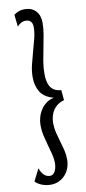

<svg xmlns="http://www.w3.org/2000/svg" viewBox="-105 -857 435 975"><g transform="rotate(-10 113.0 -369.5)"><path d="M214.8 -330.1Q196.3 -325.2 182.1 -315.2Q168 -305.2 158.7 -291.3Q149.4 -277.3 144.8 -260.5Q140.1 -243.7 140.1 -225.1Q140.1 -200.2 146 -175.8Q151.9 -151.4 159.2 -127.4Q166.5 -103.5 172.4 -79.3Q178.2 -55.2 178.2 -30.8Q178.2 -8.3 170.9 12Q163.6 32.2 149.9 47.6Q136.2 63 116.9 72Q97.7 81.1 74.2 81.1Q52.7 81.1 31.5 73.5Q10.3 65.9 -4.9 50.8L26.9 -12.2Q29.8 -3.4 34.2 5.1Q38.6 13.7 44.9 20.8Q51.3 27.8 59.6 32Q67.9 36.1 78.1 36.1Q88.4 36.1 95.5 30Q102.5 23.9 106.4 15.1Q110.4 6.3 112.1 -3.9Q113.8 -14.2 113.8 -22.9Q113.8 -46.9 107.7 -70.6Q101.6 -94.2 94.5 -119.1Q87.4 -144 81.3 -170.7Q75.2 -197.3 75.2 -227.1Q75.2 -247.1 81.3 -267.6Q87.4 -288.1 99.1 -305.4Q110.8 -322.8 127.7 -335Q144.5 -347.2 166 -351.1Q118.2 -363.8 98.1 -395.5Q78.1 -427.2 78.1 -473.1Q78.1 -503.4 85.9 -535.9Q93.8 -568.4 103 -600.6Q112.3 -632.8 120.1 -664.1Q127.9 -695.3 127.9 -723.1Q127.9 -740.2 119.4 -750.7Q110.8 -761.2 91.8 -761.2Q79.1 -761.2 68.1 -754.9Q57.1 -748.5 48.8 -738.8L42 -800.8Q66.9 -819.8 96.2 -819.8Q133.8 -819.8 154.8 -797.4Q175.8 -774.9 175.8 -737.8Q175.8 -706.5 170.2 -674.6Q164.6 -642.6 158 -610.1Q151.4 -577.6 145.8 -544.7Q140.1 -511.7 140.1 -479Q140.1 -460.4 143.1 -443.6Q146 -426.8 153.6 -413.8Q161.1 -400.9 174.8 -392.6Q188.5 -384.3 210 -382.8Z"/></g></svg>

Font: Englebert
Style: Regular
Weight: 400
Designer: Astigmatic (AOETI)
Foundry: Astigmatic (AOETI)
Version: Version 1.000